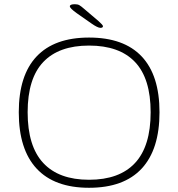

<svg xmlns="http://www.w3.org/2000/svg" viewBox="-20 -884 844 910"><path d="M402 6Q238 6 153.5 -85Q69 -176 69 -352Q69 -527 153.5 -616.5Q238 -706 402 -706Q567 -706 651.5 -616.5Q736 -527 736 -352Q736 -176 651.5 -85Q567 6 402 6ZM402 -32Q546 -32 620 -111.5Q694 -191 694 -352Q694 -512 620 -590Q546 -668 402 -668Q259 -668 185 -590Q111 -512 111 -352Q111 -191 185 -111.5Q259 -32 402 -32ZM456 -752Q443 -752 413 -773L343 -822Q311 -845 311 -854Q311 -864 335 -864Q348 -864 356 -859.5Q364 -855 380 -841L447 -784Q456 -776 462 -769.5Q468 -763 468 -760Q468 -752 456 -752Z"/></svg>

Font: Asap Semi Expanded Thin
Style: Regular
Weight: 100
Width: 6
Designer: Pablo Cosgaya
Foundry: Omnibus-Type
Version: Version 3.001; ttfautohint (v1.8.4.7-5d5b)